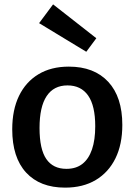

<svg xmlns="http://www.w3.org/2000/svg" viewBox="-20 -848 616 879"><path d="M295 -543Q411 -543 475.5 -473.5Q540 -404 540 -276Q540 -187 508.5 -123Q477 -59 418.5 -24Q360 11 278 11Q163 11 99.5 -58Q36 -127 36 -256Q36 -345 67 -409Q98 -473 156 -508Q214 -543 295 -543ZM289 -457Q226 -457 193.5 -408Q161 -359 161 -262Q161 -165 192 -120Q223 -75 284 -75Q328 -75 357 -97.5Q386 -120 401 -163.5Q416 -207 416 -270Q416 -364 383.5 -410.5Q351 -457 289 -457ZM223 -828 421 -673 375 -611 159 -742Z"/></svg>

Font: Bitter Thin SemiBold
Style: Regular
Weight: 600
Version: Version 2.002